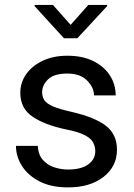

<svg xmlns="http://www.w3.org/2000/svg" viewBox="-20 -770 556 799"><path d="M376.5 -140.1Q376.5 -159.7 367.9 -176.5Q359.4 -193.4 333.3 -207.3Q307.1 -221.2 254.9 -231.4Q166.5 -250 115.5 -284.4Q64.5 -318.8 64.5 -383.8Q64.5 -425.8 88.6 -460.7Q112.8 -495.6 157 -516.8Q201.2 -538.1 260.3 -538.1Q323.7 -538.1 368.7 -515.6Q413.6 -493.2 437.5 -455.8Q461.4 -418.5 461.4 -373H371.1Q371.1 -405.8 342.5 -434.8Q314 -463.9 260.3 -463.9Q204.1 -463.9 179.7 -439.5Q155.3 -415 155.3 -386.2Q155.3 -366.7 165 -352.5Q174.8 -338.4 200.9 -327.1Q227.1 -315.9 276.9 -304.7Q374.5 -282.2 420.7 -246.6Q466.8 -210.9 466.8 -147Q466.8 -77.6 410.9 -33.9Q355 9.8 262.7 9.8Q192.9 9.8 144.5 -15.1Q96.2 -40 71.3 -79.6Q46.4 -119.1 46.4 -163.1H137.2Q139.2 -126 158.7 -104.2Q178.2 -82.5 206.5 -73.5Q234.9 -64.5 262.7 -64.5Q317.9 -64.5 347.2 -85.9Q376.5 -107.4 376.5 -140.1ZM200.2 -749.5 273.9 -666.5 347.7 -749.5H425.8V-744.6L301.8 -610.8H246.1L124 -744.6V-749.5Z"/></svg>

Font: Vazirmatn UI FD
Style: Regular
Weight: 400
Designer: Saber Rastikerdar
Foundry: Saber Rastikerdar
Version: Version 33.003